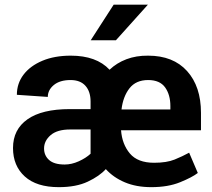

<svg xmlns="http://www.w3.org/2000/svg" viewBox="-20 -770 885 800"><path d="M610.4 9.8Q547.9 9.8 500.2 -10.3Q452.6 -30.3 420.9 -65.4Q394.5 -36.1 345.9 -13.2Q297.4 9.8 225.1 9.8Q132.3 9.8 83.3 -34.7Q34.2 -79.1 34.2 -153.3Q34.2 -230.5 94.5 -272.9Q154.8 -315.4 271 -315.4H357.4V-346.7Q357.4 -388.7 335.9 -412.6Q314.5 -436.5 273.9 -436.5Q229.5 -436.5 204.3 -415.8Q179.2 -395 179.2 -366.2L50.3 -375Q50.3 -422.4 78.1 -459Q106 -495.6 156.5 -516.8Q207 -538.1 274.9 -538.1Q381.8 -538.1 436.5 -479.5Q466.3 -507.8 506.8 -523.2Q547.4 -538.6 597.2 -538.1Q701.7 -538.1 759.5 -473.9Q817.4 -409.7 817.4 -299.8V-227.1H484.4Q488.8 -168.9 521.2 -130.4Q553.7 -91.8 622.1 -91.8Q674.3 -91.8 707.5 -105.2Q740.7 -118.7 768.1 -133.8L804.2 -49.3Q780.8 -31.2 730.5 -10.7Q680.2 9.8 610.4 9.8ZM597.2 -436.5Q546.4 -436.5 519.5 -402.1Q492.7 -367.7 486.3 -314H689.9V-328.1Q689.9 -375 668 -405.8Q646 -436.5 597.2 -436.5ZM249.5 -84.5Q278.3 -84.5 308.1 -97.9Q337.9 -111.3 357.4 -129.4V-230.5H272Q218.3 -230.5 190.9 -206.8Q163.6 -183.1 163.6 -151.4Q163.6 -122.1 184.6 -103.3Q205.6 -84.5 249.5 -84.5ZM357.9 -602.1 453.6 -750.5H596.2L462.9 -602.1Z"/></svg>

Font: Vazirmatn RD UI SemiBold
Style: Regular
Weight: 600
Designer: Saber Rastikerdar
Foundry: Saber Rastikerdar
Version: Version 33.003